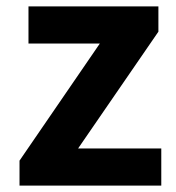

<svg xmlns="http://www.w3.org/2000/svg" viewBox="-20 -580 551 600"><path d="M41 0V-78L292 -444H69V-560H475V-481L224 -116H484V0Z"/></svg>

Font: Source Han Sans TC
Style: Bold
Weight: 700
Designer: Ryoko NISHIZUKA Ë•øÂ°öÊ∂ºÂ≠ê (kana, bopomofo & ideographs); Paul D. Hunt (Latin, Greek & Cyrillic); Sandoll Communicatio
Foundry: Adobe
Version: Version 2.004;hotconv 1.0.118;makeotfexe 2.5.65603